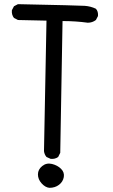

<svg xmlns="http://www.w3.org/2000/svg" viewBox="-20 -774 540 921"><path d="M217 127Q197 125 179.5 105.5Q162 86 162 62.5Q162 39 182.5 22.5Q203 6 229.5 12.5Q256 19 273 36Q290 53 286 75.5Q282 98 263 112.5Q244 127 217 127ZM223 -12 203 -21Q193 -33 191 -49L203 -675L66 -678L47 -688Q35 -703 37 -725L47 -744L66 -754Q358 -748 386.5 -746Q415 -744 440 -732Q452 -719 450 -697L440 -678Q423 -665 401 -665Q372 -669 342 -671Q312 -673 280 -673L269 -41L259 -21Q244 -10 223 -12Z"/></svg>

Font: Kosefont JP
Style: Regular
Weight: 400
Designer: Nozomi Seto 瀬戸のぞみ
Version: Version 3.00;June 19, 2020